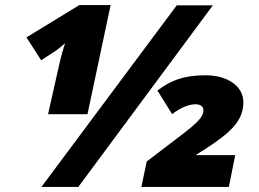

<svg xmlns="http://www.w3.org/2000/svg" viewBox="-20 -735 1017 755"><path d="M209 -464 169 -286H324L415 -715H292L84 -588L142 -498L200 -536C204 -538 223 -554 236 -565C230 -547 219 -511 209 -464ZM143 0H288L817 -714H675ZM536 0H880L905 -125H749L787 -149C888 -214 937 -261 937 -333C937 -398 872 -439 789 -439C702 -439 652 -419 599 -379L657 -286C692 -314 726 -325 749 -325C766 -325 780 -318 780 -300C780 -277 758 -253 692 -203L557 -100Z"/></svg>

Font: Noto Sans Black
Style: Italic
Weight: 900
Italic angle: -12°
Designer: Monotype Design Team
Foundry: Monotype Imaging Inc.
Version: Version 2.013